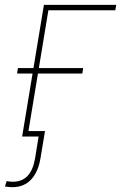

<svg xmlns="http://www.w3.org/2000/svg" viewBox="-40 -566 501 796"><path d="M441.9 -545.9 438 -523.4H160.6L74.2 0H51.8L142.1 -545.9ZM30.8 -261.2 34.2 -283.7H304.7L301.3 -261.2ZM11.2 210Q2 210 -6.3 209Q-14.6 208 -19.5 207L-12.2 184.6Q-8.3 185.5 -1.7 186.5Q4.9 187.5 12.7 187.5Q51.3 187.5 74.2 163.3Q97.2 139.2 105.5 89.8L120.1 0H67.4L71.3 -22.5H146.5L127.9 89.8Q118.2 147.9 88.4 179Q58.6 210 11.2 210Z"/></svg>

Font: Inter Thin
Style: Italic
Weight: 250
Italic angle: -9.3988°
Designer: Rasmus Andersson
Foundry: rsms
Version: Version 4.001;git-66647c0bb